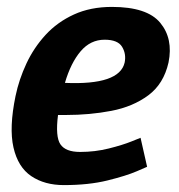

<svg xmlns="http://www.w3.org/2000/svg" viewBox="-20 -528 518 556"><path d="M283 -413Q242 -413 213.5 -379.5Q185 -346 168 -288Q326 -281 341 -347Q346 -372 333.5 -392.5Q321 -413 283 -413ZM387 -129 406 -45Q406 -45 376 -32Q346 -19 291.5 -5.5Q237 8 165 8Q109 8 70.5 -18Q32 -44 19 -101Q6 -158 25 -250Q35 -298 56.5 -344Q78 -390 112 -427Q146 -464 194 -486Q242 -508 304 -508Q406 -508 444 -462Q482 -416 468 -347Q454 -285 409.5 -252Q365 -219 302.5 -207Q240 -195 171 -195H148Q140 -132 155 -110Q170 -88 212 -88Q255 -88 295 -98Q335 -108 361 -118.5Q387 -129 387 -129Z"/></svg>

Font: Epunda Sans
Style: Bold Italic
Weight: 700
Italic angle: -12.0243°
Designer: Simon Atzbach
Foundry: typofactur
Version: Version 2.204; ttfautohint (v1.8.4.7-5d5b)